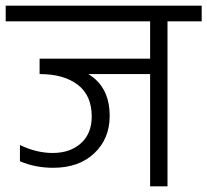

<svg xmlns="http://www.w3.org/2000/svg" viewBox="-40 -654 728 674"><path d="M-20 -634V-579H487V-448H99V-394C155.7 -394 200.3 -381.5 233 -356.5C265.7 -331.5 282 -294.3 282 -245C282 -205 269.3 -173.7 244 -151C218.7 -128.3 185.7 -117 145 -117C107 -117 68.7 -126.3 30 -145V-88C65.3 -72.7 104.3 -65 147 -65C207 -65 255 -82 291 -116C327 -150 345 -193.7 345 -247C345 -315 320 -364 270 -394H487V0H548V-579H668V-634Z"/></svg>

Font: Hind Light
Style: Regular
Weight: 300
Designer: Manushi Parikh, Satya Rajpurohit
Foundry: Indian Type Foundry
Version: Version 1.201;PS 1.0;hotconv 1.0.78;makeotf.lib2.5.61930; tt